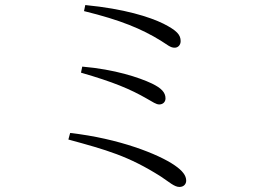

<svg xmlns="http://www.w3.org/2000/svg" viewBox="-20 -735 1040 761"><path d="M696 -572C696 -597 681 -614 628 -641C573 -668 473 -700 318 -715L313 -691C460 -655 542 -620 617 -574C643 -558 656 -545 673 -546C685 -546 696 -556 696 -572ZM306 -471 301 -447C429 -410 496 -382 562 -344C585 -331 599 -321 611 -321C626 -321 636 -331 636 -345C636 -369 619 -386 582 -404C531 -428 435 -460 306 -471ZM258 -208 251 -182C401 -141 489 -117 618 -35C650 -14 671 6 691 6C709 6 718 -6 718 -19C718 -39 704 -58 672 -80C608 -124 452 -186 258 -208Z"/></svg>

Font: Noto Serif JP Light
Style: Regular
Weight: 300
Designer: Ryoko NISHIZUKA 西塚涼子 (kana & ideographs); Frank Grießhammer (Latin, Greek & Cyrillic); Wenlong ZHANG 张文龙 (bopomofo); San
Foundry: Adobe
Version: Version 2.001;hotconv 1.1.0;makeotfexe 2.6.0